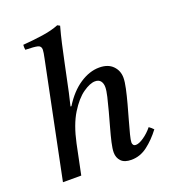

<svg xmlns="http://www.w3.org/2000/svg" viewBox="-139 -853 854 966"><g transform="rotate(-20 288.0 -370.0)"><path d="M167 -160 134 0H36L162 -617Q165 -631 167 -643Q169 -655 169 -662Q169 -681 151.5 -685.5Q134 -690 86 -691Q85 -698 84.5 -704.5Q84 -711 85 -718Q139 -722 190.5 -729.5Q242 -737 279 -752L292 -745Q280 -702 270 -657.5Q260 -613 250 -565L218 -413L202 -345H207Q248 -411 300 -445.5Q352 -480 404 -480Q451 -480 476.5 -454Q502 -428 502 -390Q502 -369 494.5 -334Q487 -299 476 -258.5Q465 -218 454 -179.5Q443 -141 435.5 -111.5Q428 -82 428 -70Q428 -63 432 -57Q436 -51 446 -51Q463 -51 489 -69Q515 -87 536 -113Q549 -104 559 -93Q525 -48 485.5 -18Q446 12 399 12Q362 12 344.5 -6.5Q327 -25 327 -53Q327 -73 334.5 -106Q342 -139 353 -178Q364 -217 374.5 -256Q385 -295 392.5 -327Q400 -359 400 -377Q400 -397 390.5 -409.5Q381 -422 361 -422Q334 -422 296 -395.5Q258 -369 222.5 -311.5Q187 -254 167 -160Z"/></g></svg>

Font: Tiro Tamil
Style: Italic
Weight: 400
Italic angle: -11°
Designer: Tamil: Fernando Mello & Fiona Ross, assisted by Kaja Sojewska. Latin: John Hudson with Paul Hanslow, assisted by Kaja So
Foundry: Tiro Typeworks Ltd.
Version: Version 1.52